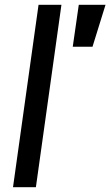

<svg xmlns="http://www.w3.org/2000/svg" viewBox="-20 -777 458 797"><path d="M34 0 140 -757H235L129 0ZM282 -583 307 -757H418L364 -583Z"/></svg>

Font: Plus Jakarta Sans Medium
Style: Italic
Weight: 500
Italic angle: -8°
Designer: Gumpita Rahayu
Foundry: Tokotype
Version: Version 2.071; ttfautohint (v1.8.4.7-5d5b);gftools[0.9.29]